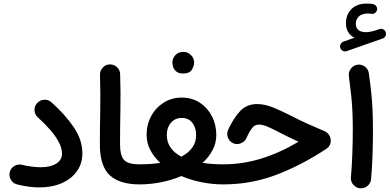

<svg xmlns="http://www.w3.org/2000/svg" viewBox="-20 -980 2141 1055"><path d="M33.2 -32.7Q38.1 -54.7 57.6 -67.1Q77.1 -79.6 99.6 -74.7Q125.5 -68.4 153.3 -64.7Q181.2 -61 203.6 -61Q257.3 -61 289.1 -81.1Q320.8 -101.1 320.8 -135.7Q320.8 -167 302.2 -200.9Q283.7 -234.9 253.4 -269.3Q223.1 -303.7 188 -335Q170.9 -350.1 169.7 -373.3Q168.5 -396.5 183.6 -413.1Q198.7 -430.2 221.9 -431.9Q245.1 -433.6 262.2 -418.5Q337.9 -350.6 385.3 -281Q432.6 -211.4 432.6 -137.2Q432.6 -81.1 402.3 -38.8Q372.1 3.4 318.8 26.6Q265.6 49.8 196.3 49.8Q140.6 49.8 75.2 33.7Q52.7 28.3 40.5 8.5Q28.3 -11.2 33.2 -32.7Z M528.8 -187Q528.8 -280.8 530.8 -371.6Q532.7 -462.4 529.3 -568.4Q528.8 -591.3 544.4 -608.4Q560.1 -625.5 582.5 -626Q605.5 -627 622.6 -611.3Q639.6 -595.7 640.1 -572.8Q643.6 -468.3 641.6 -376.2Q639.6 -284.2 639.6 -188.5Q639.6 -126 661.1 -101.6Q682.6 -77.1 746.1 -77.1H746.6Q769.5 -77.1 785.6 -61Q801.8 -44.9 801.8 -22Q801.8 0.5 785.6 16.8Q769.5 33.2 746.6 33.2H746.1Q638.2 33.2 583.5 -16.6Q528.8 -66.4 528.8 -187Z M691.4 -22Q691.4 -44.9 707.8 -61Q724.1 -77.1 746.6 -77.1Q809.1 -77.1 860.8 -85Q825.7 -117.2 805.7 -156Q785.6 -194.8 785.6 -238.8Q785.6 -295.9 810.8 -342.3Q835.9 -388.7 879.9 -416.3Q923.8 -443.8 979 -443.8Q1034.7 -443.8 1077.4 -416Q1120.1 -388.2 1144.3 -341.6Q1168.5 -294.9 1168.5 -237.8Q1168.5 -194.3 1148.2 -155.5Q1127.9 -116.7 1092.8 -85Q1144 -77.1 1207 -77.1H1207.5Q1230.5 -77.1 1246.6 -61Q1262.7 -44.9 1262.7 -22Q1262.7 0.5 1246.6 16.8Q1230.5 33.2 1207.5 33.2H1207Q1146 33.2 1086.9 21.2Q1027.8 9.3 976.6 -12.7Q924.8 9.3 866 21.2Q807.1 33.2 746.6 33.2Q724.1 33.2 707.8 16.8Q691.4 0.5 691.4 -22ZM896.5 -238.8Q896.5 -198.7 917.5 -168.9Q938.5 -139.2 976.6 -119.1Q1015.1 -139.2 1036.4 -168.7Q1057.6 -198.2 1057.6 -237.8Q1057.6 -278.3 1036.9 -305.2Q1016.1 -332 979 -332Q941.9 -332 919.2 -305.4Q896.5 -278.8 896.5 -238.8ZM927.2 -637.2Q927.2 -659.2 943.6 -677Q960 -694.8 985.8 -694.8Q1004.4 -694.8 1017.1 -687Q1029.8 -679.2 1037.1 -668Q1046.9 -651.9 1046.9 -636.7Q1046.9 -618.7 1034.4 -597.4Q1022 -576.2 986.3 -576.2Q961.9 -576.2 949.5 -586.7Q937 -597.2 931.6 -610.8Q927.2 -623.5 927.2 -637.2Z M1393.1 -408.2Q1436.5 -408.2 1485.8 -387.5Q1535.2 -366.7 1588.4 -339.4Q1623 -321.3 1666.5 -301.5Q1710 -281.7 1764.2 -258.8Q1778.8 -252.4 1788.1 -238Q1797.4 -223.6 1797.4 -208Q1797.4 -177.2 1771.5 -161.1Q1635.3 -71.3 1497.1 -19Q1358.9 33.2 1207.5 33.2Q1184.6 33.2 1168.2 16.8Q1151.9 0.5 1151.9 -22Q1151.9 -44.4 1168.2 -60.8Q1184.6 -77.1 1207.5 -77.1Q1313.5 -77.1 1415.5 -108.6Q1517.6 -140.1 1620.1 -201.2Q1591.3 -214.8 1565.4 -227.1Q1539.6 -239.3 1516.1 -252Q1478.5 -272 1450.9 -283.7Q1423.3 -295.4 1403.3 -295.4Q1380.9 -295.4 1366.5 -278.1Q1352.1 -260.7 1333.5 -220.2Q1326.7 -202.1 1302 -192.1Q1277.3 -182.1 1253.4 -197.3Q1238.3 -207 1231.4 -227.1Q1224.6 -247.1 1233.9 -267.6Q1263.2 -330.6 1299.3 -369.4Q1335.4 -408.2 1393.1 -408.2Z M1850.1 -716.3Q1846.2 -726.1 1851.3 -736.8Q1856.4 -747.6 1867.2 -751.5L1927.7 -772.5Q1906.2 -783.2 1893.6 -803.5Q1880.9 -823.7 1880.9 -852.5Q1880.9 -899.4 1911.1 -929.9Q1941.4 -960.4 1994.6 -960.4Q2013.2 -960.4 2027.8 -958Q2039.1 -956.1 2046.1 -947.5Q2053.2 -939 2052.2 -928.7Q2051.3 -918 2042.2 -909.9Q2033.2 -901.9 2022 -903.8Q2012.2 -905.8 2001.5 -905.8Q1968.8 -905.8 1951.9 -889.6Q1935.1 -873.5 1935.1 -849.1Q1935.1 -826.7 1949.7 -814.9Q1964.4 -803.2 1989.7 -803.2Q2003.9 -803.2 2020 -806.6Q2036.1 -810.1 2065.4 -820.3Q2076.7 -824.2 2087.2 -818.1Q2097.7 -812 2100.1 -800.8Q2102.5 -790 2097.4 -780.5Q2092.3 -771 2083 -768.6L1885.3 -699.2Q1874.5 -695.3 1864.3 -700.4Q1854 -705.6 1850.1 -716.3ZM1897 -562Q1894 -584.5 1908.2 -603Q1922.4 -621.6 1944.8 -624.5Q1967.3 -627.4 1985.6 -613.5Q2003.9 -599.6 2006.8 -576.7Q2015.6 -513.7 2020.5 -465.1Q2025.4 -416.5 2027.3 -369.9Q2029.3 -323.2 2029.3 -265.1Q2029.3 -197.3 2026.9 -127Q2024.4 -56.6 2019 3.9Q2017.1 26.4 1999.5 41.5Q1981.9 56.6 1959 54.7Q1936.5 52.7 1921.4 35.2Q1906.2 17.6 1908.2 -4.9Q1913.6 -65.4 1916 -135Q1918.5 -204.6 1918.5 -270.5Q1918.5 -324.7 1916.5 -366.9Q1914.6 -409.2 1909.9 -454.3Q1905.3 -499.5 1897 -562Z"/></svg>

Font: Mikhak SemiBold
Style: Regular
Weight: 600
Designer: Amin Abedi
Version: Version 3.3